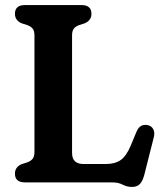

<svg xmlns="http://www.w3.org/2000/svg" viewBox="-20 -720 644 758"><path d="M314.5 -628 292.5 -621Q278.5 -616 271.5 -607Q264.5 -598 264.5 -580.5V-116Q264.5 -72.5 310 -72.5H398Q434 -72.5 456.5 -88.2Q479 -104 496.5 -146L518.5 -199Q526 -217 537.2 -223Q548.5 -229 563.5 -226Q578.5 -222.5 585.2 -209.8Q592 -197 587 -177.5L550 -31Q543.5 -5.5 532.5 6.2Q521.5 18 501 18Q481 18 464.2 9Q447.5 0 421 0H78.5Q39 0 39 -34.5Q39 -60.5 65.5 -72L87.5 -79Q101.5 -84 108.8 -93Q116 -102 116 -119.5V-580.5Q116 -598 108.8 -607Q101.5 -616 87.5 -621L65.5 -628Q39 -639.5 39 -665.5Q39 -700 78.5 -700H301.5Q341 -700 341 -665.5Q341 -639.5 314.5 -628Z"/></svg>

Font: Fraunces 72pt S100 SemiBold
Style: Regular
Weight: 600
Version: Version 1.000; ttfautohint (v1.8.3)